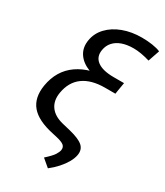

<svg xmlns="http://www.w3.org/2000/svg" viewBox="-226 -829 961 1115"><g transform="rotate(30 254.5 -271.5)"><path d="M508.8 -717.8 482.4 -640.6Q420.4 -659.2 373 -659.2Q329.1 -659.2 296.1 -647.5Q263.2 -635.7 243.2 -613.3Q223.1 -590.8 217.8 -558.6Q209.5 -509.3 245.6 -482.7Q281.7 -456.1 355.5 -456.1H424.8L415 -397.5H342.8Q268.1 -397.9 215.1 -418.9Q162.1 -439.9 137.2 -478.3Q112.3 -516.6 121.1 -568.4Q129.4 -618.7 165.3 -656.7Q201.2 -694.8 257.8 -716.1Q314.5 -737.3 383.8 -737.3Q420.9 -737.3 454.3 -732.2Q487.8 -727.1 508.8 -717.8ZM348.6 -436.5H420.9L412.1 -377.9H342.8Q251.5 -377.9 197.3 -338.6Q143.1 -299.3 129.9 -220.7Q120.6 -164.6 147.7 -126.7Q174.8 -88.9 235.4 -74.2L288.1 -61.5Q356 -44.9 381.6 -21.7Q407.2 1.5 400.4 40Q396 64.5 380.9 91.1Q365.7 117.7 342.3 144Q318.8 170.4 289.1 193.4L238.3 150.4Q277.8 114.7 289.6 95.7Q301.3 76.7 303.7 63.5Q307.1 42 292.5 30.3Q277.8 18.6 238.3 9.8L211.9 3.9Q104.5 -19 60.3 -71.5Q16.1 -124 30.3 -211.9Q48.8 -321.8 131.1 -378.9Q213.4 -436 348.6 -436.5Z"/></g></svg>

Font: Inter Tight
Style: Italic
Weight: 400
Italic angle: -9.39999°
Designer: Rasmus Andersson
Foundry: rsms
Version: Version 3.002